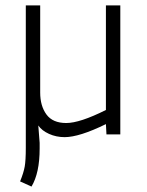

<svg xmlns="http://www.w3.org/2000/svg" viewBox="-20 -495 540 707"><path d="M75 49V-475H128V-154Q128 -105 151 -73.5Q174 -42 224 -42Q274 -42 370 -90V-475H423V0H372L370 -38Q272 10 218 10Q187 10 160.5 -2Q134 -14 121 -33L126 31V52Q126 142 96 192L54 173Q67 141 71 118.5Q75 96 75 49Z"/></svg>

Font: TypoPRO Lekton
Style: Regular
Weight: 400
Monospace: yes
Designer: Paolo Mazzetti, Luciano Perondi, Raffaele Flato, Elena Papassissa, Emilio Macchia, Michela Povoleri, Tobias Seemiller, R
Version: Version 34.000